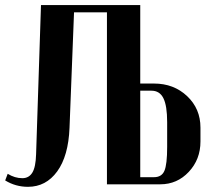

<svg xmlns="http://www.w3.org/2000/svg" viewBox="-30 -719 824 749"><path d="M517.1 -699.2V-393.1H570.8Q647.9 -393.1 700 -344Q752 -294.9 752 -221.2V-167Q752 -97.2 706.5 -48.6Q661.1 0 595.2 0H387.2V-670.9H258.8L241.2 -220.2Q236.8 -110.4 193.1 -50.3Q149.4 9.8 79.1 9.8Q30.8 9.8 -9.8 -15.1L0 -41Q27.8 -23.9 57.1 -23.9Q83 -23.9 96.2 -45.7Q109.4 -67.4 110.8 -117.2L129.9 -699.2ZM622.1 -146V-242.2Q622.1 -306.6 607.4 -335.9Q592.8 -365.2 561 -365.2H517.1V-27.8H570.8Q600.6 -27.8 611.3 -52.5Q622.1 -77.1 622.1 -146Z"/></svg>

Font: Moniqa Black Heading
Style: Regular
Weight: 900
Designer: Rajesh Rajput
Foundry: Rajesh Rajput
Version: Version 1.000